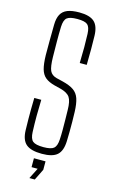

<svg xmlns="http://www.w3.org/2000/svg" viewBox="-143 -857 627 1063"><g transform="rotate(15 171.0 -326.0)"><path d="M174 5Q111 5 83.2 -18.8Q55.5 -42.5 54 -98Q53 -133 52.8 -161.2Q52.5 -189.5 52.8 -218Q53 -246.5 54 -283H94Q92.5 -234.5 92.2 -190.8Q92 -147 94 -98Q95.5 -60 111.8 -46.5Q128 -33 173 -33Q216.5 -33 232.2 -46.5Q248 -60 250 -98Q251.5 -122.5 251.5 -152.2Q251.5 -182 251 -211.8Q250.5 -241.5 250 -266Q249.5 -317 235.2 -338.2Q221 -359.5 181 -370L145 -379Q110.5 -388 91 -404Q71.5 -420 63.2 -449.5Q55 -479 54 -529Q53.5 -567.5 54 -612.5Q54.5 -657.5 55 -703Q55.5 -739.5 67.5 -762Q79.5 -784.5 105.2 -794.8Q131 -805 173 -805Q232.5 -805 259 -781.2Q285.5 -757.5 287 -702Q288 -665.5 288 -624.8Q288 -584 287 -535H247Q248.5 -587 248.5 -626.2Q248.5 -665.5 247 -702Q245.5 -740.5 230.2 -753.8Q215 -767 172 -767Q128.5 -767 112.5 -753.8Q96.5 -740.5 95 -702Q93.5 -656.5 94 -615.8Q94.5 -575 95 -529Q96 -473 106.2 -450.8Q116.5 -428.5 145 -421L182 -412Q223 -402 246 -386.2Q269 -370.5 278.8 -342Q288.5 -313.5 290 -266Q291 -239.5 291.2 -210.2Q291.5 -181 291.2 -152.2Q291 -123.5 290 -98Q288 -42.5 261.5 -18.8Q235 5 174 5ZM142.5 152.5 173.5 91H138.5V40H205V88.5L173.5 152.5Z"/></g></svg>

Font: Big Shoulders Text SC Thin
Style: Regular
Weight: 100
Designer: Patric King
Foundry: XO Type Co
Version: Version 2.002